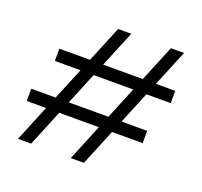

<svg xmlns="http://www.w3.org/2000/svg" viewBox="-124 -862 1059 1005"><g transform="rotate(20 405.0 -360.0)"><path d="M48.8 -202.1V-270.5H694.3V-202.1ZM115.2 -449.2V-517.6H760.7V-449.2ZM73.2 0 369.1 -719.7H442.4L146.5 0ZM367.2 0 663.1 -719.7H736.3L440.4 0Z"/></g></svg>

Font: Reddit Sans
Style: Regular
Weight: 400
Designer: Stephen Hutchings
Foundry: Reddit
Version: Version 1.014